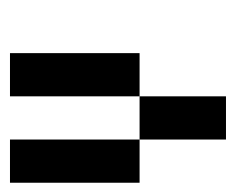

<svg xmlns="http://www.w3.org/2000/svg" viewBox="-66 -430 495 404"><g transform="rotate(-90 182.0 -227.5)"><path d="M0 -454.5H90.9V-363.6H0ZM0 -363.6H90.9V-272.7H0ZM0 -272.7H90.9V-181.8H0ZM90.9 -181.8H181.8V-90.9H90.9ZM90.9 -90.9H181.8V0H90.9ZM181.8 -454.5H272.7V-363.6H181.8ZM181.8 -363.6H272.7V-272.7H181.8ZM181.8 -272.7H272.7V-181.8H181.8Z"/></g></svg>

Font: Micro 5
Style: Regular
Weight: 400
Designer: Sarah Cadigan-Fried
Version: Version 1.000; ttfautohint (v1.8.4.7-5d5b)